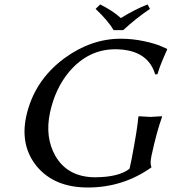

<svg xmlns="http://www.w3.org/2000/svg" viewBox="-20 -832 770 862"><path d="M490.2 -696.8Q463.4 -741.2 409.2 -792L429.7 -812Q484.4 -785.2 522.5 -751Q587.9 -791 642.6 -812L653.3 -792Q595.7 -753.9 533.2 -696.8ZM570.8 -117.2Q597.2 -255.4 601.1 -307.1L604 -310.1Q606 -310.1 654.3 -307.1Q654.3 -307.1 707 -310.1L707.5 -307.1Q683.1 -239.3 661.1 -137.2L659.7 -130.9Q652.8 -95.7 659.7 -83L659.2 -80.1Q532.2 9.8 374 9.8Q224.1 9.8 145 -85.4Q70.3 -177.2 97.2 -307.1Q131.8 -469.2 269.5 -570.8Q388.7 -657.7 521 -658.2Q575.2 -658.2 627.2 -647Q679.2 -635.7 704.1 -624L729.5 -612.8L730.5 -609.9Q698.7 -539.1 689.9 -508.3Q688.5 -503.4 687 -499L676.8 -498Q643.1 -610.4 497.1 -610.8Q376.5 -610.8 290.5 -509.8Q228 -435.1 204.6 -327.1Q180.7 -214.8 229.5 -130.4Q285.2 -36.6 406.7 -36.1Q513.2 -36.6 561.5 -74.2Z"/></svg>

Font: Linux Biolinum Capitals O
Style: Italic Samll Caps
Weight: 400
Italic angle: -12°
Designer: Philipp H. Poll
Foundry: Philipp H. Poll
Version: Version 0.6.2